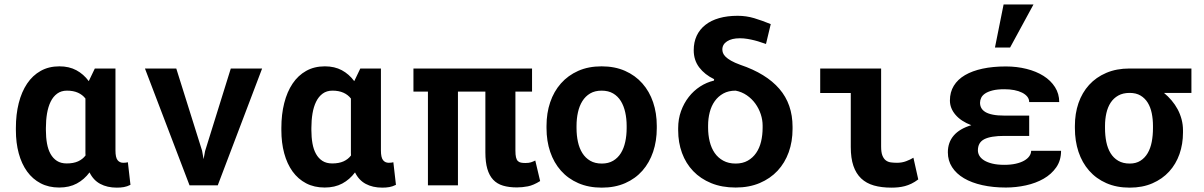

<svg xmlns="http://www.w3.org/2000/svg" viewBox="-20 -838 5441 868"><path d="M502 -528.3V-157.7Q502 -126 511.5 -114Q521 -102.1 537.1 -102.1Q549.3 -102.1 558.1 -104.5L569.8 -2.4Q554.2 5.4 539.8 7.8Q525.4 10.3 508.3 10.3Q464.8 10.3 433.3 -6.6Q401.9 -23.4 384.8 -58.6Q360.8 -26.4 327.1 -8.3Q293.5 9.8 247.6 9.8Q200.2 9.8 163.8 -9.3Q127.4 -28.3 102.5 -62.7Q77.6 -97.2 64.7 -144.8Q51.8 -192.4 51.8 -249.5V-259.8Q51.8 -320.8 64.7 -371.8Q77.6 -422.9 102.5 -460Q127.4 -497.1 164.1 -517.6Q200.7 -538.1 248.5 -538.1Q292.5 -538.1 325.2 -520.5Q357.9 -502.9 381.3 -471.2L408.7 -528.3ZM187.5 -249.5Q187.5 -217.3 192.4 -189.7Q197.3 -162.1 208.5 -142.1Q219.7 -122.1 237.5 -110.6Q255.4 -99.1 281.7 -99.1Q312 -99.1 333 -108.6Q354 -118.2 366.7 -135.3Q366.2 -140.6 366.2 -146.2Q366.2 -151.9 366.2 -157.7V-392.6Q353 -409.7 332.3 -418.9Q311.5 -428.2 282.7 -428.2Q256.8 -428.2 238.5 -414.8Q220.2 -401.4 209 -378.4Q197.8 -355.5 192.6 -325Q187.5 -294.4 187.5 -259.8Z M893.6 -156.7 900.4 -118.7 907.2 -155.3 1023.4 -528.3H1165L964.4 0H836.9L635.3 -528.3H776.9Z M1702.1 -528.3V-157.7Q1702.1 -126 1711.7 -114Q1721.2 -102.1 1737.3 -102.1Q1749.5 -102.1 1758.3 -104.5L1770 -2.4Q1754.4 5.4 1740 7.8Q1725.6 10.3 1708.5 10.3Q1665 10.3 1633.5 -6.6Q1602.1 -23.4 1585 -58.6Q1561 -26.4 1527.3 -8.3Q1493.7 9.8 1447.8 9.8Q1400.4 9.8 1364 -9.3Q1327.6 -28.3 1302.7 -62.7Q1277.8 -97.2 1264.9 -144.8Q1252 -192.4 1252 -249.5V-259.8Q1252 -320.8 1264.9 -371.8Q1277.8 -422.9 1302.7 -460Q1327.6 -497.1 1364.3 -517.6Q1400.9 -538.1 1448.7 -538.1Q1492.7 -538.1 1525.4 -520.5Q1558.1 -502.9 1581.5 -471.2L1608.9 -528.3ZM1387.7 -249.5Q1387.7 -217.3 1392.6 -189.7Q1397.5 -162.1 1408.7 -142.1Q1419.9 -122.1 1437.7 -110.6Q1455.6 -99.1 1481.9 -99.1Q1512.2 -99.1 1533.2 -108.6Q1554.2 -118.2 1566.9 -135.3Q1566.4 -140.6 1566.4 -146.2Q1566.4 -151.9 1566.4 -157.7V-392.6Q1553.2 -409.7 1532.5 -418.9Q1511.7 -428.2 1482.9 -428.2Q1457 -428.2 1438.7 -414.8Q1420.4 -401.4 1409.2 -378.4Q1397.9 -355.5 1392.8 -325Q1387.7 -294.4 1387.7 -259.8Z M2385.3 -423.8H2310.1V-157.2Q2310.1 -138.2 2312.7 -127Q2315.4 -115.7 2321 -110.1Q2326.7 -104.5 2335.2 -102.8Q2343.8 -101.1 2355.5 -101.1Q2370.6 -101.1 2380.4 -104.2Q2390.1 -107.4 2399.9 -112.3L2421.9 -19.5Q2391.6 -0.5 2366.5 4.4Q2341.3 9.3 2316.9 9.3Q2280.8 9.3 2253.9 1.2Q2227.1 -6.8 2209.5 -25.6Q2191.9 -44.4 2183.1 -74.7Q2174.3 -105 2174.3 -149.4V-423.8H2050.3V0H1914.6V-423.8H1849.1V-528.3H2385.3Z M2450.7 -269Q2450.7 -326.7 2467.3 -375.7Q2483.9 -424.8 2515.9 -460.9Q2547.9 -497.1 2594 -517.6Q2640.1 -538.1 2699.7 -538.1Q2759.3 -538.1 2805.7 -517.6Q2852.1 -497.1 2884 -460.9Q2916 -424.8 2932.6 -375.7Q2949.2 -326.7 2949.2 -269V-258.8Q2949.2 -200.7 2932.6 -151.6Q2916 -102.5 2884.3 -66.4Q2852.5 -30.3 2806.2 -10Q2759.8 10.3 2700.7 10.3Q2641.1 10.3 2594.5 -10Q2547.9 -30.3 2515.9 -66.4Q2483.9 -102.5 2467.3 -151.6Q2450.7 -200.7 2450.7 -258.8ZM2586.4 -258.8Q2586.4 -225.6 2592.8 -196.5Q2599.1 -167.5 2612.8 -145.8Q2626.5 -124 2648.2 -111.3Q2669.9 -98.6 2700.7 -98.6Q2730.5 -98.6 2752 -111.3Q2773.4 -124 2786.9 -145.8Q2800.3 -167.5 2806.6 -196.5Q2813 -225.6 2813 -258.8V-269Q2813 -301.3 2806.6 -330.1Q2800.3 -358.9 2786.9 -380.9Q2773.4 -402.8 2752 -415.5Q2730.5 -428.2 2699.7 -428.2Q2669.4 -428.2 2647.9 -415.5Q2626.5 -402.8 2612.8 -380.9Q2599.1 -358.9 2592.8 -330.1Q2586.4 -301.3 2586.4 -269Z M3116.2 -610.8Q3116.2 -647.5 3129.6 -676.3Q3143.1 -705.1 3168.7 -725.3Q3194.3 -745.6 3231.2 -756.1Q3268.1 -766.6 3314.9 -766.6Q3353.5 -766.6 3389.4 -755.9Q3425.3 -745.1 3464.4 -729L3442.9 -639.2Q3433.1 -642.1 3420.2 -646.7Q3407.2 -651.4 3391.8 -655.3Q3376.5 -659.2 3359.4 -662.1Q3342.3 -665 3324.7 -665Q3288.1 -665 3266.8 -651.1Q3245.6 -637.2 3245.6 -614.3Q3245.6 -606.9 3248.5 -598.6Q3251.5 -590.3 3260.3 -581.5Q3269 -572.8 3285.2 -563.5Q3301.3 -554.2 3327.1 -544.9Q3443.8 -505.4 3503.4 -436.3Q3563 -367.2 3563 -264.6V-254.9Q3563 -198.2 3545.7 -149.9Q3528.3 -101.6 3495.4 -66.2Q3462.4 -30.8 3414.6 -10.5Q3366.7 9.8 3305.7 9.8Q3243.7 9.8 3195.3 -10Q3147 -29.8 3113.8 -64.5Q3080.6 -99.1 3063.2 -146.5Q3045.9 -193.8 3045.9 -249V-258.8Q3045.9 -299.8 3058.8 -335.7Q3071.8 -371.6 3093.8 -399.7Q3115.7 -427.7 3145 -446.8Q3174.3 -465.8 3207.5 -473.6L3208.5 -480Q3166 -500.5 3141.1 -533.2Q3116.2 -565.9 3116.2 -610.8ZM3181.2 -260.7Q3181.2 -227.5 3188.5 -198Q3195.8 -168.5 3210.9 -146.5Q3226.1 -124.5 3249.8 -111.6Q3273.4 -98.6 3305.7 -98.6Q3337.4 -98.6 3360.4 -111.6Q3383.3 -124.5 3398.4 -146.5Q3413.6 -168.5 3420.7 -198Q3427.7 -227.5 3427.7 -260.7V-270.5Q3427.7 -295.9 3419.2 -321.8Q3410.6 -347.7 3394.8 -369.6Q3378.9 -391.6 3356.2 -407.2Q3333.5 -422.9 3305.7 -428.2Q3273.4 -428.2 3250 -415.3Q3226.6 -402.3 3211.2 -380.6Q3195.8 -358.9 3188.5 -330.3Q3181.2 -301.8 3181.2 -270.5Z M3688 -528.3H3963.4V-175.8Q3963.4 -149.4 3969.2 -134.8Q3975.1 -120.1 3984.9 -112.8Q3994.6 -105.5 4007.8 -103.8Q4021 -102.1 4035.6 -102.1Q4057.6 -102.1 4076.9 -109.4Q4096.2 -116.7 4109.4 -125L4131.3 -26.9Q4115.7 -15.1 4100.6 -7.8Q4085.4 -0.5 4070.6 3.4Q4055.7 7.3 4040.5 8.8Q4025.4 10.3 4009.8 10.3Q3964.8 10.3 3930.7 0.5Q3896.5 -9.3 3873.3 -31.2Q3850.1 -53.2 3838.1 -88.1Q3826.2 -123 3826.2 -173.3V-417.5H3688Z M4520.5 -223.6Q4459 -223.6 4429.9 -208.7Q4400.9 -193.8 4400.9 -158.2Q4400.9 -145.5 4407.7 -133.8Q4414.6 -122.1 4429 -113Q4443.4 -104 4466.1 -98.4Q4488.8 -92.8 4520.5 -92.8Q4549.3 -92.8 4572 -97.9Q4594.7 -103 4610.1 -111.8Q4625.5 -120.6 4633.5 -132.1Q4641.6 -143.6 4641.6 -156.2H4776.9Q4776.9 -112.8 4755.1 -81.5Q4733.4 -50.3 4698 -30Q4662.6 -9.8 4617.9 0Q4573.2 9.8 4527.3 9.8Q4469.2 9.8 4420.9 -1Q4372.6 -11.7 4337.9 -32.2Q4303.2 -52.7 4284.2 -82.3Q4265.1 -111.8 4265.1 -149.4Q4265.1 -194.3 4291.7 -225.3Q4318.4 -256.3 4371.1 -272Q4324.7 -289.6 4299.6 -319.1Q4274.4 -348.6 4274.4 -383.8Q4274.4 -421.4 4292 -450.2Q4309.6 -479 4342.5 -498.3Q4375.5 -517.6 4422.1 -527.6Q4468.8 -537.6 4527.3 -537.6Q4576.7 -537.6 4620.6 -526.6Q4664.6 -515.6 4697.5 -494.9Q4730.5 -474.1 4749.5 -444.1Q4768.6 -414.1 4768.6 -376.5H4632.8Q4632.8 -390.1 4624.3 -400.9Q4615.7 -411.6 4600.6 -419.2Q4585.4 -426.8 4565.2 -430.7Q4544.9 -434.6 4521 -434.6Q4488.8 -434.6 4467.5 -429.2Q4446.3 -423.8 4433.6 -415.3Q4420.9 -406.7 4415.8 -395.8Q4410.6 -384.8 4410.6 -373.5Q4410.6 -360.4 4416.3 -349.9Q4421.9 -339.4 4434.8 -331.5Q4447.8 -323.7 4468.8 -319.6Q4489.7 -315.4 4520.5 -315.4H4632.8V-223.6ZM4517.1 -817.9H4652.3L4546.4 -623H4478Z M5366.2 -418H5242.2Q5260.7 -402.8 5276.6 -384Q5292.5 -365.2 5304 -343.8Q5315.4 -322.3 5321.8 -298.3Q5328.1 -274.4 5328.1 -249V-238.8Q5328.1 -187 5312.3 -141.6Q5296.4 -96.2 5265.6 -62.5Q5234.9 -28.8 5189.9 -9.3Q5145 10.3 5087.4 10.3Q5027.8 10.3 4981.7 -10Q4935.5 -30.3 4903.8 -66.4Q4872.1 -102.5 4855.7 -151.6Q4839.4 -200.7 4839.4 -258.8V-269Q4839.4 -324.7 4855.7 -372.1Q4872.1 -419.4 4903.6 -454.1Q4935.1 -488.8 4981.2 -508.5Q5027.3 -528.3 5086.4 -528.3H5366.2ZM4975.6 -258.8Q4975.6 -225.6 4981.4 -196.5Q4987.3 -167.5 5000.5 -145.8Q5013.7 -124 5035.2 -111.3Q5056.6 -98.6 5087.4 -98.6Q5115.7 -98.6 5135.7 -111.3Q5155.8 -124 5168.5 -145.8Q5181.2 -167.5 5186.8 -196.5Q5192.4 -225.6 5192.4 -258.8V-269Q5192.4 -299.3 5186.8 -326.4Q5181.2 -353.5 5168.7 -373.8Q5156.2 -394 5136.2 -406Q5116.2 -418 5086.9 -418Q5056.6 -418 5035.4 -406Q5014.2 -394 5001 -373.8Q4987.8 -353.5 4981.7 -326.4Q4975.6 -299.3 4975.6 -269Z"/></svg>

Font: Roboto Mono
Style: Bold
Weight: 700
Designer: Google
Version: Version 2.000985; 2015; ttfautohint (v1.3)